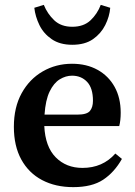

<svg xmlns="http://www.w3.org/2000/svg" viewBox="-20 -755 555 789"><path d="M276 -444Q250 -444 225.5 -429Q201 -414 184 -379Q167 -344 163 -284H298Q337 -284 349.5 -299Q362 -314 362 -341Q362 -393 338 -418.5Q314 -444 276 -444ZM281 14Q208 14 153 -15Q98 -44 67.5 -99.5Q37 -155 37 -234Q37 -314 69 -372Q101 -430 155.5 -461.5Q210 -493 276 -493Q336 -493 381 -468Q426 -443 451 -398Q476 -353 476 -292Q476 -260 470 -237H162Q166 -152 209 -108.5Q252 -65 319 -65Q402 -65 454 -124L481 -102Q450 -47 404 -16.5Q358 14 281 14ZM121 -723 160 -735Q175 -698 203 -671.5Q231 -645 277 -645Q324 -645 352 -671.5Q380 -698 394 -735L433 -723Q430 -687 412.5 -652Q395 -617 362 -594Q329 -571 277 -571Q226 -571 192.5 -594Q159 -617 142 -652Q125 -687 121 -723Z"/></svg>

Font: Source Serif 4 Semibold
Style: Regular
Weight: 600
Designer: Frank Grießhammer
Foundry: Adobe
Version: Version 4.005;hotconv 1.1.0;makeotfexe 2.6.0